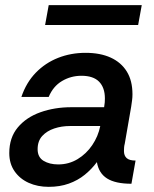

<svg xmlns="http://www.w3.org/2000/svg" viewBox="-20 -713 596 745"><path d="M169 12Q126 12 91.5 -3.5Q57 -19 36.5 -48.5Q16 -78 16 -119Q16 -179 49 -218.5Q82 -258 137 -277.5Q192 -297 257 -297H384Q386 -308 386.5 -316Q387 -324 387 -331Q387 -373 364.5 -396Q342 -419 296 -419Q255 -419 220.5 -398.5Q186 -378 169 -337H63Q82 -393 119 -431Q156 -469 205.5 -488.5Q255 -508 312 -508Q369 -508 409.5 -489.5Q450 -471 472 -435.5Q494 -400 494 -347Q494 -335 492.5 -324Q491 -313 489 -299L464 -155Q462 -148 461.5 -140.5Q461 -133 461 -127Q461 -109 471.5 -99.5Q482 -90 506 -90L490 0Q428 0 395.5 -20.5Q363 -41 356 -84Q336 -57 309 -35Q282 -13 247 -0.5Q212 12 169 12ZM206 -75Q247 -75 281 -95.5Q315 -116 338 -150Q361 -184 369 -224H251Q219 -224 190.5 -214.5Q162 -205 144 -185.5Q126 -166 126 -134Q126 -103 149 -89Q172 -75 206 -75ZM155 -616 169 -693H530L516 -616Z"/></svg>

Font: Rethink Sans Medium
Style: Italic
Weight: 500
Italic angle: -10°
Designer: The Rethink Sans project authors (Hans Thiessen). DM Sans designed by Colophon Foundry.
Foundry: Rethink Communications LLC
Version: Version 1.001